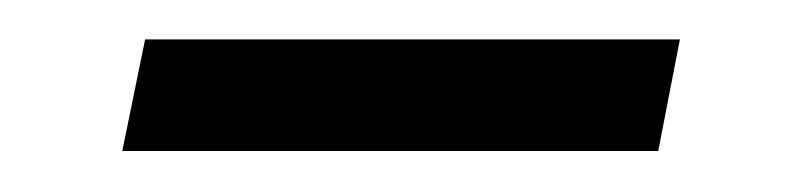

<svg xmlns="http://www.w3.org/2000/svg" viewBox="-20 -312 394 95"><path d="M51.8 -292.5H316.4L305.7 -237.3H40.5Z"/></svg>

Font: Reddit Sans Fudge Light Italic
Style: Regular
Weight: 300
Italic angle: -11.25°
Designer: Stephen Hutchings
Version: Version 1.013